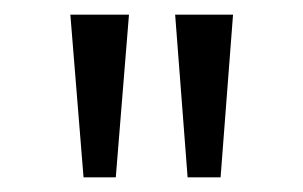

<svg xmlns="http://www.w3.org/2000/svg" viewBox="-20 -728 414 262"><path d="M236 -486 219 -708H298L281 -486ZM94 -486 76 -708H156L138 -486Z"/></svg>

Font: Outfit Thin Light
Style: Regular
Weight: 300
Version: Version 1.100;gftools[0.9.27]